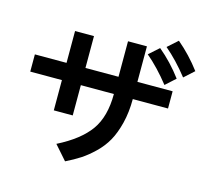

<svg xmlns="http://www.w3.org/2000/svg" viewBox="-123 -1008 1263 1178"><g transform="rotate(15 508.5 -419.0)"><path d="M39.1 -448.2V-557.6H240.2V-759.8H360.4V-557.6H570.3V-783.2H690.4V-557.6H914.1V-448.2H690.4Q690.4 -364.3 672.9 -294.4Q655.3 -224.6 628.4 -176.8Q601.6 -128.9 559.6 -88.4Q517.6 -47.9 478.5 -22.5Q439.5 2.9 387.7 28.3L308.6 -61.5Q446.3 -130.9 508.3 -217.3Q570.3 -303.7 570.3 -448.2H360.4V-255.9H240.2V-448.2ZM807.6 -810.5 871.1 -867.2Q951.2 -799.8 1016.6 -712.9L954.1 -656.2Q881.8 -748 807.6 -810.5ZM708 -737.3 771.5 -793.9Q852.5 -726.6 918 -638.7L855.5 -582Q783.2 -673.8 708 -737.3Z"/></g></svg>

Font: Gothic A1
Style: Bold
Weight: 700
Version: Version 2.50